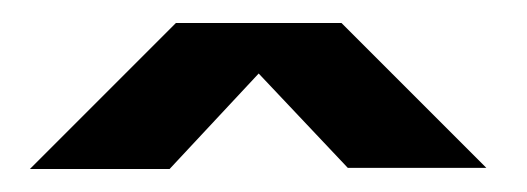

<svg xmlns="http://www.w3.org/2000/svg" viewBox="-20 -743 458 167"><path d="M6 -596H127.5L246 -723H133ZM282.5 -597H403L277 -723H163.5Z"/></svg>

Font: Anybody UltraCondensed Thin ExtraBold
Style: Regular
Weight: 800
Version: Version 1.111